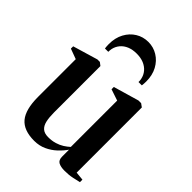

<svg xmlns="http://www.w3.org/2000/svg" viewBox="-221 -862 977 977"><g transform="rotate(45 267.0 -373.5)"><path d="M422.5 8.5Q395.5 8.5 379.5 0Q363.5 -8.5 363.5 -34V-83.5Q347.5 -60.5 324.5 -39Q301.5 -17.5 271.8 -3.8Q242 10 206 10Q130 10 96 -31Q62 -72 62 -162V-433.5L6.5 -454V-470.5L141 -510.5H158.5L175.5 -497.5V-164Q175.5 -129 181 -104.2Q186.5 -79.5 201.2 -66.5Q216 -53.5 243 -53.5Q270 -53.5 291.5 -60Q313 -66.5 330 -77.2Q347 -88 360 -100V-433.5L299 -454V-470.5L436.5 -510.5H455.5L473.5 -497.5V-28.5L519.5 -24V-6Q502.5 -2 478.5 3.2Q454.5 8.5 422.5 8.5ZM261.5 -757Q298.5 -757 329 -738.2Q359.5 -719.5 377.8 -685.8Q396 -652 396 -607Q396 -598 395.5 -591.5Q395 -585 394 -577H370Q370 -582 369.8 -587.8Q369.5 -593.5 368 -599Q363.5 -621 349.2 -637.8Q335 -654.5 313 -663.8Q291 -673 261.5 -673Q232 -673 209.8 -663.8Q187.5 -654.5 173.5 -637.8Q159.5 -621 154.5 -599Q153.5 -593.5 153 -587.8Q152.5 -582 152.5 -577H128.5Q127.5 -585 127 -591.5Q126.5 -598 126.5 -607Q126.5 -652 144.8 -685.8Q163 -719.5 193.5 -738.2Q224 -757 261.5 -757Z"/></g></svg>

Font: Merriweather 144pt SemiBold
Style: Regular
Weight: 600
Version: Version 2.100